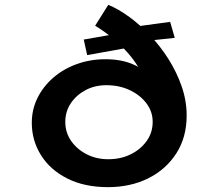

<svg xmlns="http://www.w3.org/2000/svg" viewBox="-20 -764 900 791"><path d="M425 7Q328 7 257.5 -28.5Q187 -64 149 -124.5Q111 -185 111 -258Q111 -313 134.5 -360.5Q158 -408 199.5 -444Q241 -480 296.5 -500Q352 -520 414 -520Q483 -520 532.5 -497Q582 -474 612 -435.5Q642 -397 654 -348L595 -344Q594 -380 582.5 -415.5Q571 -451 551.5 -484.5Q532 -518 504 -549Q476 -580 443 -607.5Q410 -635 372 -658L426 -744Q468 -727 513 -694Q558 -661 599.5 -617Q641 -573 674.5 -520Q708 -467 728.5 -408Q749 -349 749 -288Q749 -198 706 -131.5Q663 -65 590 -29Q517 7 425 7ZM426 -108Q478 -108 519 -128.5Q560 -149 584.5 -183.5Q609 -218 609 -262Q609 -304 583.5 -338Q558 -372 515 -392.5Q472 -413 418 -413Q371 -413 333 -393Q295 -373 272 -339Q249 -305 249 -262Q249 -218 273 -183.5Q297 -149 337 -128.5Q377 -108 426 -108ZM339 -537 325 -601 479 -628 535 -654 681 -674 700 -608 587 -596 545 -574Z"/></svg>

Font: Lexend Tera SemiBold
Style: Regular
Weight: 600
Version: Version 1.007